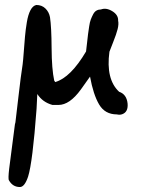

<svg xmlns="http://www.w3.org/2000/svg" viewBox="-20 -423 568 772"><path d="M60 329Q31 329 16 302Q12 297 17 254.5Q22 212 30 154Q38 96 40 77L42 69Q44 54 54 -33Q64 -120 71 -164Q73 -179 75.5 -213.5Q78 -248 80.5 -276Q83 -304 88 -334Q93 -364 102.5 -382Q112 -400 126 -403Q148 -403 162.5 -389Q177 -375 181 -354Q187 -314 187.5 -229.5Q188 -145 198 -99L202 -93Q264 -111 326 -216Q328 -229 330 -250.5Q332 -272 334 -285.5Q336 -299 338.5 -316.5Q341 -334 345 -344.5Q349 -355 354.5 -365.5Q360 -376 368 -380.5Q376 -385 386 -385Q407 -393 431.5 -378Q456 -363 455 -340Q458 -326 453 -306Q448 -286 435 -253.5Q422 -221 420 -215Q405 -104 459 -54Q489 -44 493 -7Q496 27 472 36Q462 40 450 37Q402 37 378.5 -3Q355 -43 342 -115L305 -63Q260 -1 215 -1H191Q151 -12 130 -45Q127 9 127 15Q111 230 93 287Q79 329 60 329Z"/></svg>

Font: Excalifont
Style: Regular
Weight: 400
Designer: Your Own Font Foundry (Virgil); Ján Filípek / DizajnDesign (Excalifont, modifications)
Foundry: Your Own Font Foundry (Virgil); Ján Filípek / DizajnDesign (Excalifont, modifications)
Version: Version 1.000;Glyphs 3.2 (3227)